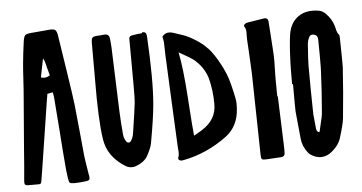

<svg xmlns="http://www.w3.org/2000/svg" viewBox="-56 -859 2036 1079"><g transform="rotate(-5 962.0 -319.5)"><path d="M323 116Q302 116 296.5 111.5Q291 107 288 87Q282 46 279 6Q276 -25 271.5 -86.5Q267 -148 265 -178L250 -373Q250 -377 249 -381.5Q248 -386 247 -392.5Q246 -399 245 -403L214 -397Q214 -393 212.5 -385Q211 -377 210 -373L150 13Q142 63 138 87Q136 100 131.5 103Q127 106 113 105H70Q51 106 45.5 100.5Q40 95 42 76Q45 47 49.5 -9.5Q54 -66 56 -95L80 -392Q83 -423 86.5 -485.5Q90 -548 93 -579Q99 -642 108 -705Q112 -730 119.5 -737Q127 -744 153 -746L255 -755Q280 -757 289 -750.5Q298 -744 302 -720Q313 -653 333 -519Q356 -370 361 -326Q367 -270 377 -167.5Q387 -65 390 -32Q392 -13 407 79V76Q411 98 406.5 104Q402 110 380 112Q342 116 323 116ZM205 -489Q222 -489 237 -500Q230 -527 224 -547Q223 -552 220.5 -562.5Q218 -573 215 -581Q212 -589 207 -597L186 -493L187 -492Q194 -489 205 -489Z M651 55Q632 55 615 44Q518 -16 503 -116Q486 -228 488 -452V-659Q488 -684 495 -690.5Q502 -697 527 -698Q532 -698 538 -698.5Q544 -699 551.5 -700Q559 -701 563 -701Q587 -702 591 -680Q594 -659 596 -624Q604 -382 609 -261Q612 -194 618 -130Q620 -111 631 -94Q637 -84 646 -84.5Q655 -85 661 -96Q671 -113 674 -132Q695 -267 699 -307Q701 -324 701 -410Q701 -449 700.5 -527Q700 -605 700 -644V-665Q700 -681 717 -683Q742 -688 773 -690L774 -695Q788 -696 793.5 -690.5Q799 -685 800 -671Q814 -422 802 -288Q796 -213 770 -70Q766 -45 742 -1Q723 34 671 52Q663 55 651 55Z M930 42Q922 41 917.5 35.5Q913 30 916 23Q919 16 920 7Q921 -2 920.5 -8Q920 -14 919 -24.5Q918 -35 918 -40L909 -229L894 -553Q894 -566 893 -591Q892 -616 892 -628Q891 -640 886 -661Q910 -691 952 -676Q968 -670 1000 -660Q1033 -649 1073 -623.5Q1113 -598 1136 -572V-573Q1169 -537 1200.5 -478Q1232 -419 1244 -371Q1245 -369 1251 -344Q1257 -319 1258.5 -312Q1260 -305 1264 -286Q1268 -267 1268.5 -253Q1269 -239 1268 -225Q1263 -123 1191 -69Q1077 15 947 40Q939 42 933 42ZM1015 -91Q1043 -107 1060 -117L1061 -118Q1145 -170 1144 -259Q1144 -334 1126 -404Q1110 -458 1070 -498Q1058 -511 1042.5 -521.5Q1027 -532 1003 -545.5Q979 -559 969 -565Q988 -473 999 -302.5Q1010 -132 1015 -91Z M1405 77Q1388 78 1383 73Q1378 68 1378 51L1369 -411Q1368 -447 1364 -513Q1360 -579 1359 -600Q1358 -621 1359 -642Q1359 -662 1353 -671Q1341 -687 1362 -696Q1372 -699 1387 -701L1462 -713Q1487 -717 1488 -691Q1489 -668 1493.5 -610Q1498 -552 1500 -510.5Q1502 -469 1500 -429Q1499 -404 1499 -376Q1499 -348 1499.5 -316.5Q1500 -285 1500 -271L1503 -270Q1507 -170 1513 8Q1514 30 1513 53Q1512 70 1492 72Q1463 73 1405 77Z M1714 91Q1696 91 1675 81.5Q1654 72 1643 58Q1614 21 1610 -24L1595 -177Q1594 -194 1594 -331H1589Q1589 -431 1590 -451Q1594 -557 1602 -609Q1612 -677 1659 -709.5Q1706 -742 1778 -729Q1797 -724 1812 -709Q1844 -678 1857 -635Q1858 -631 1860 -622Q1862 -613 1863.5 -608Q1865 -603 1868 -596.5Q1871 -590 1876 -585Q1879 -581 1879 -567Q1882 -416 1881 -402Q1872 -258 1857 -113Q1853 -80 1830 -6Q1815 41 1765 76Q1741 91 1714 91ZM1718 -49Q1721 -55 1723 -63L1722 -62Q1724 -72 1729 -92.5Q1734 -113 1737.5 -129Q1741 -145 1742 -160Q1752 -276 1757 -391Q1758 -391 1758 -480L1757 -568Q1757 -593 1735 -598Q1712 -603 1704 -578Q1699 -566 1697 -551Q1690 -455 1690 -428Q1690 -290 1693 -152Q1694 -139 1701 -71Q1703 -52 1718 -49ZM1875 -587 1878 -583 1876 -585Z"/></g></svg>

Font: Because We Connect
Style: Regular
Weight: 400
Designer: Liz Wetzel, Aaron Williamson, Russ McMullin
Foundry: Red Hat
Version: Version 1.000